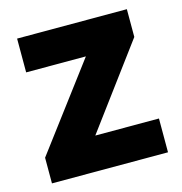

<svg xmlns="http://www.w3.org/2000/svg" viewBox="-87 -628 671 708"><g transform="rotate(-15 248.5 -274.5)"><path d="M469 0H26V-98L268 -420H40V-549H459V-443L226 -129H469Z"/></g></svg>

Font: Noto Sans ExtraBold
Style: Regular
Weight: 800
Designer: Monotype Design Team
Foundry: Monotype Imaging Inc.
Version: Version 2.007